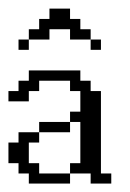

<svg xmlns="http://www.w3.org/2000/svg" viewBox="-20 -435 308 455"><path d="M48.3 0V-23.9H23.9V-48.3H0V-97.2H23.9V-121.6H72.8V-97.2H48.3V-48.3H72.8V-23.9H146V0ZM72.8 -121.6V-146H146V-121.6ZM194.8 0V-23.9H146V-48.3H170.4V-146H146V-170.4H170.4V-219.2H146V-243.7H72.8V-219.2H48.3V-194.8H0V-219.2H23.9V-243.7H48.3V-268.1H170.4V-243.7H194.8V-219.2H219.2V-23.9H243.7V0ZM23.9 -316.9V-341.3H48.3V-316.9ZM194.8 -316.9V-341.3H219.2V-316.9ZM48.3 -341.3V-365.7H72.8V-390.1H97.2V-414.6H146V-390.1H170.4V-365.7H194.8V-341.3H146V-365.7H97.2V-341.3Z"/></svg>

Font: FS Mondwest Regular
Style: Regular
Weight: 400
Designer: NZWStudios2024
Foundry: https://fontstruct.com
Version: Version 1.0